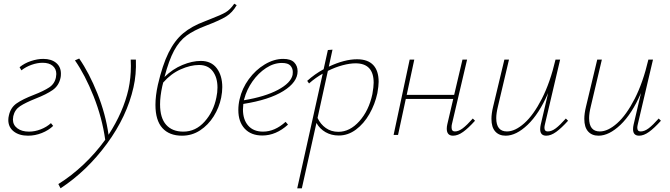

<svg xmlns="http://www.w3.org/2000/svg" viewBox="-20 -731 3628 1040"><path d="M25 -81Q25 -93 28 -105Q37 -148 70 -171Q103 -194 163 -217Q217 -238 246.5 -257.5Q276 -277 283 -312Q285 -324 285 -330Q285 -358 265.5 -374.5Q246 -391 211 -391Q182 -391 151 -380Q120 -369 96 -350L86 -367Q113 -389 148 -400.5Q183 -412 214 -412Q258 -412 284 -390.5Q310 -369 310 -332Q310 -318 308 -310Q299 -267 265.5 -243.5Q232 -220 173 -197Q118 -175 89 -156Q60 -137 52 -102Q50 -90 50 -84Q50 -54 74 -36Q98 -18 137 -18Q169 -18 201 -30.5Q233 -43 256 -64L268 -49Q243 -25 206.5 -10.5Q170 4 132 4Q84 4 54.5 -19Q25 -42 25 -81Z M703 -258Q668 -101 559.5 47Q451 195 308 289L296 266Q368 221 433 159.5Q498 98 550 26Q533 -94 487 -209.5Q441 -325 386 -404L409 -414Q463 -336 507.5 -225Q552 -114 568 -1Q648 -124 676 -248Q689 -309 689 -374Q689 -397 688 -408H716Q719 -327 703 -258Z M871 -314Q915 -357 968 -379Q1021 -401 1068 -401Q1124 -401 1154 -361.5Q1184 -322 1184 -259Q1184 -232 1178 -202Q1167 -148 1137.5 -101Q1108 -54 1064 -25Q1020 4 966 4Q897 4 859.5 -37.5Q822 -79 822 -163Q822 -212 835 -271Q860 -379 893 -445.5Q926 -512 972 -550.5Q1018 -589 1088 -615L1118 -627Q1178 -650 1202.5 -664.5Q1227 -679 1249 -711L1262 -703Q1239 -663 1205.5 -642Q1172 -621 1096 -592Q1030 -567 990.5 -538Q951 -509 923 -457Q895 -405 871 -314ZM864 -284 859 -264Q847 -209 847 -166Q847 -92 880 -55Q913 -18 973 -18Q1040 -18 1088.5 -72.5Q1137 -127 1152 -203Q1158 -230 1158 -257Q1158 -311 1132.5 -345Q1107 -379 1058 -379Q1012 -379 959 -355.5Q906 -332 864 -284Z M1592 -345Q1592 -286 1515 -238Q1438 -190 1298 -168Q1296 -148 1296 -138Q1296 -83 1324.5 -50.5Q1353 -18 1405 -18Q1468 -18 1527 -71L1540 -56Q1475 3 1401 3Q1340 3 1305.5 -34Q1271 -71 1271 -135Q1271 -165 1278 -194Q1291 -252 1327.5 -302Q1364 -352 1414 -382Q1464 -412 1514 -412Q1555 -412 1573.5 -393Q1592 -374 1592 -345ZM1566 -341Q1566 -361 1553 -375.5Q1540 -390 1507 -390Q1463 -390 1421 -362.5Q1379 -335 1347.5 -290Q1316 -245 1303 -195L1301 -188Q1416 -207 1486 -244.5Q1556 -282 1565 -326Q1566 -330 1566 -341Z M2031 -288Q2031 -266 2024 -226Q2011 -166 1981 -113.5Q1951 -61 1908 -29Q1865 3 1815 3Q1775 3 1743.5 -15Q1712 -33 1694 -65L1615 289H1590L1728 -332Q1689 -310 1654 -279L1644 -293Q1685 -330 1733 -356L1756 -460L1781 -462L1761 -370Q1846 -410 1914 -410Q1972 -410 2001.5 -379Q2031 -348 2031 -288ZM2004 -283Q2004 -388 1906 -388Q1875 -388 1835.5 -377.5Q1796 -367 1756 -347L1700 -92Q1716 -58 1745 -37.5Q1774 -17 1813 -17Q1875 -17 1926.5 -74.5Q1978 -132 1997 -221Q2004 -261 2004 -283Z M2553 -77Q2517 -37 2488.5 -16.5Q2460 4 2434 4Q2400 4 2400 -34Q2400 -45 2403 -58L2435 -195H2178L2136 0H2112L2199 -408H2224L2183 -217H2440L2485 -408H2510L2428 -59Q2426 -52 2426 -41Q2426 -19 2444 -19Q2464 -19 2486.5 -36Q2509 -53 2541 -89Z M3057 -77Q3021 -37 2992.5 -16.5Q2964 4 2939 4Q2906 4 2906 -31Q2906 -43 2909 -56L2949 -227Q2900 -114 2838 -55Q2776 4 2719 4Q2683 4 2662.5 -19Q2642 -42 2642 -87Q2642 -116 2651 -153L2712 -408H2737L2677 -154Q2668 -117 2668 -91Q2668 -19 2726 -19Q2770 -19 2820 -63.5Q2870 -108 2915 -196Q2960 -284 2989 -408H3014L2932 -59Q2929 -47 2929 -39Q2929 -19 2947 -19Q2968 -19 2990.5 -36Q3013 -53 3045 -89Z M3560 -77Q3524 -37 3495.5 -16.5Q3467 4 3442 4Q3409 4 3409 -31Q3409 -43 3412 -56L3452 -227Q3403 -114 3341 -55Q3279 4 3222 4Q3186 4 3165.5 -19Q3145 -42 3145 -87Q3145 -116 3154 -153L3215 -408H3240L3180 -154Q3171 -117 3171 -91Q3171 -19 3229 -19Q3273 -19 3323 -63.5Q3373 -108 3418 -196Q3463 -284 3492 -408H3517L3435 -59Q3432 -47 3432 -39Q3432 -19 3450 -19Q3471 -19 3493.5 -36Q3516 -53 3548 -89Z"/></svg>

Font: Ysabeau Infant Extralight
Style: Italic
Weight: 200
Italic angle: -12°
Designer: Christian Thalmann (Catharsis Fonts)
Version: Version 0.003